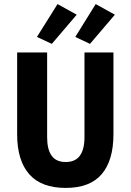

<svg xmlns="http://www.w3.org/2000/svg" viewBox="-20 -909 640 941"><path d="M302 12Q182 12 123 -55.5Q64 -123 64 -251V-652H211V-236Q211 -177 233 -146Q255 -115 302 -115Q349 -115 371.5 -146Q394 -177 394 -236V-652H536V-251Q536 -123 478.5 -55.5Q421 12 302 12ZM234 -694 161 -728 262 -889 356 -837ZM421 -694 349 -728 449 -889 543 -837Z"/></svg>

Font: Source Code Pro
Style: Bold
Weight: 700
Monospace: yes
Designer: Paul D. Hunt, Teo Tuominen
Foundry: Adobe Systems Incorporated
Version: Version 2.030;PS 1.000;hotconv 16.6.51;makeotf.lib2.5.65220